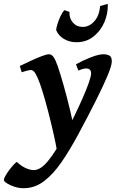

<svg xmlns="http://www.w3.org/2000/svg" viewBox="-116 -741 614 1005"><path d="M279.3 -26.9 199.2 67.4 183.1 53.2Q176.3 11.2 163.3 -45.4Q150.4 -102.1 135.5 -159.7Q120.6 -217.3 106 -264.2Q91.3 -311 80.6 -334.5Q69.3 -359.4 61.5 -366.9Q53.7 -374.5 45.4 -374.5Q38.6 -374.5 23.9 -370.6Q9.3 -366.7 -2.4 -362.8L-12.2 -395.5Q16.6 -409.7 47.4 -423.8Q78.1 -438 103.5 -447.5Q128.9 -457 140.1 -457Q153.8 -457 164.1 -442.9Q174.3 -428.7 186 -395Q200.2 -354 217.5 -292.5Q234.9 -231 251.5 -161.6Q268.1 -92.3 279.3 -26.9ZM469.2 -419.9Q469.2 -397.9 446.8 -344.5Q424.3 -291 385.3 -213.1Q346.2 -135.3 294.9 -40Q250 43.9 205.8 107.9Q161.6 171.9 113.5 208Q65.4 244.1 8.3 244.1Q-17.1 244.1 -40.8 236.3Q-64.5 228.5 -80.1 218.3Q-95.7 208 -95.7 200.7Q-95.7 193.8 -87.9 179.9Q-80.1 166 -68.6 150.4Q-57.1 134.8 -45.9 122.6Q-34.7 110.4 -27.8 106.4Q-4.9 128.4 18.8 138.9Q42.5 149.4 60.5 149.4Q96.7 149.4 136.2 100.6Q175.8 51.8 223.1 -36.1Q249 -84 273.4 -134.3Q297.9 -184.6 317.6 -229.7Q337.4 -274.9 349.1 -308.6Q360.8 -342.3 360.8 -356.9Q360.8 -382.8 335 -382.8Q320.3 -382.8 294.4 -371.6L281.7 -404.3Q316.9 -424.3 358.6 -440.7Q400.4 -457 425.3 -457Q441.9 -457 455.6 -450.7Q469.2 -444.3 469.2 -419.9ZM407.7 -709.5 448.2 -720.7Q450.2 -671.9 430.7 -625.7Q411.1 -579.6 373.5 -549.8Q335.9 -520 284.2 -520Q247.6 -520 218.8 -537.1Q189.9 -554.2 178.2 -583Q177.7 -591.3 183.8 -612.1Q189.9 -632.8 200 -654.8Q210 -676.8 221.2 -688L247.6 -678.7Q245.6 -646 265.4 -623Q285.2 -600.1 316.9 -600.1Q351.6 -600.1 377.9 -629.9Q404.3 -659.7 407.7 -709.5Z"/></svg>

Font: Gentium Plus
Style: Bold Italic
Weight: 700
Italic angle: -8°
Designer: Victor Gaultney, Annie Olsen, Iska Routamaa, Becca Hirsbrunner
Foundry: SIL International
Version: Version 6.101